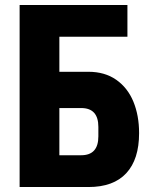

<svg xmlns="http://www.w3.org/2000/svg" viewBox="-20 -745 640 773"><path d="M59 -725H493V-597H219V-456H336Q402 -456 448 -423.8Q494 -391.5 517 -335.8Q540 -280 540 -209Q540 -103.5 488.5 -47.8Q437 8 336 8H59ZM376 -196V-234Q376 -310 307 -310H219V-120H307Q376 -120 376 -196Z"/></svg>

Font: JuliaMono Black
Style: Regular
Weight: 900
Monospace: yes
Designer: cormullion
Foundry: corm
Version: Version 0.054; ttfautohint (v1.8.4)